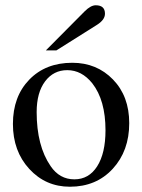

<svg xmlns="http://www.w3.org/2000/svg" viewBox="-20 -698 540 728"><path d="M154 -507 301 -655Q324 -678 343 -678Q378 -678 378 -646Q378 -623 348 -604L194 -507ZM470 -231Q470 -126 407.5 -58Q345 10 245 10Q153 10 91 -57.5Q29 -125 29 -228Q29 -332 91 -396Q153 -460 254 -460Q347 -460 408.5 -396.5Q470 -333 470 -231ZM380 -204Q380 -318 330 -382Q290 -432 235 -432Q183 -432 151 -389.5Q119 -347 119 -273Q119 -145 172 -68Q206 -18 262 -18Q317 -18 348.5 -67.5Q380 -117 380 -204Z"/></svg>

Font: STIX
Style: Regular
Weight: 400
Designer: MicroPress Inc., with final additions and corrections provided by Coen Hoffman, Elsevier (retired)
Version: Version 1.1.1